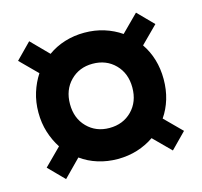

<svg xmlns="http://www.w3.org/2000/svg" viewBox="-82 -652 743 705"><g transform="rotate(-15 289.0 -300.0)"><path d="M86 -38 28 -97 92 -161Q73 -190 62 -225Q51 -260 51 -300Q51 -340 62 -375Q73 -410 92 -439L28 -503L86 -562L150 -497Q179 -518 214.5 -529Q250 -540 289 -540Q329 -540 364 -529Q399 -518 428 -498L492 -562L550 -503L486 -439Q506 -410 516.5 -375Q527 -340 527 -300Q527 -260 516.5 -225Q506 -190 486 -161L550 -97L492 -38L428 -102Q399 -82 364 -71Q329 -60 289 -60Q250 -60 214.5 -71Q179 -82 150 -103ZM171 -300Q171 -246 204.5 -212Q238 -178 289 -178Q341 -178 374.5 -212Q408 -246 408 -300Q408 -354 374.5 -388Q341 -422 289 -422Q238 -422 204.5 -388Q171 -354 171 -300Z"/></g></svg>

Font: Von Semi
Style: Regular
Weight: 600
Version: Version 4.000; ttfautohint (v1.8.4.7-5d5b)